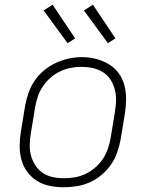

<svg xmlns="http://www.w3.org/2000/svg" viewBox="-20 -782 640 810"><path d="M248 8Q218 8 189 2Q160 -4 136 -19Q112 -34 95 -57Q78 -80 70.5 -107.5Q63 -135 63 -165.5Q63 -196 68 -226L86 -336Q91 -363 100.5 -390.5Q110 -418 126.5 -442Q143 -466 166.5 -485.5Q190 -505 216.5 -517Q243 -529 270.5 -535Q298 -541 327 -541Q356 -541 385 -533.5Q414 -526 438.5 -511.5Q463 -497 480 -474Q497 -451 504.5 -423Q512 -395 512 -365Q512 -335 507 -304L489 -194Q484 -167 474.5 -139.5Q465 -112 448.5 -88Q432 -64 409 -44.5Q386 -25 359 -13Q332 -1 304 3.5Q276 8 248 8ZM249 -30Q249 -30 249 -30Q249 -30 249 -30Q273 -30 296 -34Q319 -38 341 -48.5Q363 -59 382 -75.5Q401 -92 414.5 -112.5Q428 -133 435.5 -155.5Q443 -178 447 -201L465 -311Q469 -335 469.5 -359Q470 -383 464 -405.5Q458 -428 445.5 -447Q433 -466 413.5 -478Q394 -490 371 -495Q348 -500 323 -500Q300 -500 277.5 -495.5Q255 -491 233 -480.5Q211 -470 192.5 -453.5Q174 -437 160.5 -417Q147 -397 139.5 -374.5Q132 -352 128 -329L110 -219Q106 -195 105.5 -171Q105 -147 111 -125Q117 -103 129.5 -84Q142 -65 160.5 -52.5Q179 -40 202 -35Q225 -30 249 -30ZM435 -600 334 -738 372 -762 467 -620ZM265 -600 164 -738 202 -762 297 -620Z"/></svg>

Font: Iosevka Curly XLtEx
Style: Italic
Weight: 200
Width: 7
Italic angle: -9°
Monospace: yes
Designer: Belleve Invis
Foundry: Belleve Invis
Version: Version 11.1.0; ttfautohint (v1.8.3)